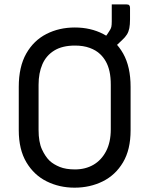

<svg xmlns="http://www.w3.org/2000/svg" viewBox="-20 -847 690 887"><path d="M325.6 -720Q398.7 -720 456.7 -690Q514.8 -660.1 549.1 -599.4Q583.3 -538.6 583.3 -445.6V-244.7Q583.3 -155.6 548.3 -96.9Q513.3 -38.1 454.6 -9.1Q395.8 20 324.4 20Q254.3 20 195.7 -9.1Q137.1 -38.1 101.9 -97.2Q66.7 -156.2 66.7 -245.3V-445.6Q66.7 -538.6 101.2 -599.4Q135.7 -660.1 194.5 -690Q253.2 -720 325.6 -720ZM158.2 -246.8Q158.2 -191.1 173.7 -157.2Q189.3 -123.3 209.9 -103.6Q228.2 -87.1 256.3 -75.7Q284.4 -64.3 326.5 -64.3Q374.5 -64.3 411.4 -85.6Q448.3 -106.9 470.1 -148.4Q491.8 -190 491.8 -249.7V-455.3Q491.8 -490.5 485.9 -517Q480 -543.4 468.9 -563Q457.8 -582.7 442.7 -596.8Q424 -614.9 394.5 -625.7Q365 -636.5 326.4 -636.5Q267.9 -636.5 230.6 -613.5Q193.4 -590.6 175.8 -550.1Q158.2 -509.6 158.2 -455.3ZM496.3 -826.6Q515 -826.6 532.4 -826.6Q549.8 -826.6 564.7 -826.6Q573.7 -826.6 577.2 -822.6Q580.7 -818.6 580.7 -810.6Q580.7 -804.6 580.7 -789.2Q580.7 -773.9 580.7 -757.7Q580.7 -733.3 577.5 -716.9Q574.2 -700.4 566.6 -688Q559.1 -675.6 543.6 -661.3Q524.4 -642.7 506.4 -626.2Q488.4 -609.7 467.6 -592Q467.6 -599 467.6 -609.6Q467.6 -620.3 467.6 -632.6Q467.6 -644.9 467.6 -657Q467.6 -669.2 467.6 -678.2Q471.4 -683.2 475.6 -688.9Q479.9 -694.6 485.8 -704.6Q492.2 -713.8 494.3 -722.6Q496.3 -731.3 496.3 -747.9Q496.3 -761.8 496.3 -783.7Q496.3 -805.6 496.3 -826.6Z"/></svg>

Font: Recursive Sans Linear Light
Style: Regular
Weight: 300
Version: Version 1.085